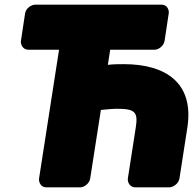

<svg xmlns="http://www.w3.org/2000/svg" viewBox="-20 -768 830 826"><path d="M483 -300C560 -300 575 -287 564 -219L530 0C528 16 539 38 562 38H708C724 38 748 23 752 0L786 -219C816 -412 692 -492 513 -492C491 -492 469 -492 444 -489L454 -554H645C661 -554 684 -569 688 -592L706 -711C708 -727 698 -748 675 -748H132C116 -748 92 -734 88 -711L70 -592C68 -576 79 -554 102 -554H234L148 0C146 16 156 38 179 38H325C341 38 364 23 368 0L414 -295C436 -297 463 -300 483 -300Z"/></svg>

Font: Asimov Print
Style: EIt
Weight: 500
Designer: Google
Version: Version 2.000980; 2014